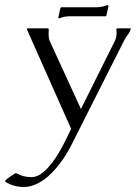

<svg xmlns="http://www.w3.org/2000/svg" viewBox="-93 -531 548 765"><path d="M370.1 -414.1 371.6 -417 373.5 -418H425.8L428.2 -416.5Q424.8 -403.3 416.3 -392.8Q407.7 -382.3 401.9 -370.1L191.4 46.9Q182.6 64 171.1 83Q159.7 102.1 145.5 120.6Q131.3 139.2 115.2 156Q99.1 172.9 80.8 185.8Q62.5 198.7 42.5 206.3Q22.5 213.9 1 213.9Q-18.6 213.9 -37.4 208.7Q-56.2 203.6 -72.3 192.4L-73.2 189.5Q-64 179.7 -52.7 172.9Q-41.5 166 -30.8 158.7H-28.8Q-1 174.8 31.7 174.8Q49.3 174.8 66.2 164.3Q83 153.8 98.4 137Q113.8 120.1 127.7 99.1Q141.6 78.1 153.3 56.6Q165 35.2 174.3 15.6Q183.6 -3.9 190.4 -17.6L14.6 -413.1V-416.5L17.1 -418H98.1L99.6 -417H100.6Q101.1 -416.5 101.1 -413.1Q101.1 -409.7 101.1 -405.8Q101.1 -401.9 100.8 -398.2Q100.6 -394.5 100.6 -393.6Q100.6 -386.7 101.8 -379.6Q103 -372.6 106 -365.7L229.5 -96.7L363.8 -366.2Q371.6 -381.3 371.6 -399.4Q371.6 -406.7 370.1 -414.1ZM143.6 -458H140.1L139.2 -460.9L147.9 -500L150.9 -502H290.5Q301.8 -502 313.2 -504.4Q324.7 -506.8 335.4 -510.7L338.4 -509.8V-507.8L339.4 -506.8L330.6 -468.3L328.1 -466.3H187.5Q176.3 -466.3 165 -464.4Q153.8 -462.4 143.6 -458Z"/></svg>

Font: CAT Linz
Style: Regular
Weight: 400
Designer: Peter Wiegel
Foundry: Peter Wiegel
Version: Version 1.08